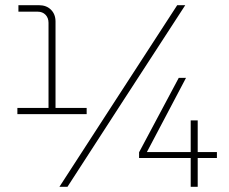

<svg xmlns="http://www.w3.org/2000/svg" viewBox="-20 -720 882 740"><path d="M167 -291V-632Q167 -651 155.5 -663Q144 -675 125 -675H51V-700H130Q159 -700 176.5 -682.5Q194 -665 194 -637V-291ZM47 -280V-304H314V-280ZM209 0 428 -338 663 -700H694L451 -326L240 0ZM516 -111V-133L669 -420H697L543 -128L537 -134H816V-111ZM715 0V-256H742V0Z"/></svg>

Font: SUSE Thin
Style: Regular
Weight: 250
Designer: Rene Bieder
Foundry: SUSE
Version: Version 1.000